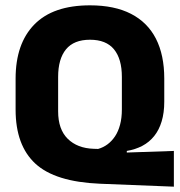

<svg xmlns="http://www.w3.org/2000/svg" viewBox="-20 -673 675 720"><path d="M632 -107V27L355 16Q186.5 9 112.5 -59.5Q38.5 -128 38.5 -262V-378Q38.5 -509.5 108.8 -581.2Q179 -653 317.5 -653Q409.5 -653 471.5 -621Q533.5 -589 564.8 -527.8Q596 -466.5 596 -378.5V-292Q596 -250 586.2 -217.8Q576.5 -185.5 558.2 -162.8Q540 -140 514 -126.2Q488 -112.5 455.5 -107V-101ZM331.5 -115 348 -114.5Q367.5 -120 383.5 -132Q399.5 -144 411.5 -162Q423.5 -180 430.2 -205.2Q437 -230.5 437 -262.5V-384.5Q437 -452 407.5 -488Q378 -524 317.5 -524Q257 -524 227.5 -488Q198 -452 198 -384.5V-255.5Q198 -188 234 -152.5Q270 -117 331.5 -115Z"/></svg>

Font: Anek Kannada Medium
Style: Bold
Weight: 700
Version: Version 1.003